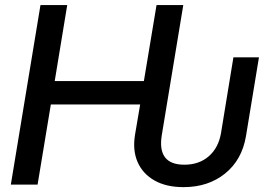

<svg xmlns="http://www.w3.org/2000/svg" viewBox="-20 -748 1085 778"><path d="M723.6 10.3Q653.8 10.3 606.2 -16.6Q558.6 -43.5 537.6 -91.3Q516.6 -139.2 527.3 -203.1L547.9 -324.7H186L132.3 0H23.9L144 -727.5H252.4L201.7 -419.4H563L614.3 -727.5H722.7L635.7 -201.2Q615.7 -80.6 727.1 -80.6Q786.6 -80.6 825.9 -114.7Q865.2 -148.9 875.5 -208.5L925.8 -515.6H1029.3L976.6 -195.8Q960.4 -100.1 892.1 -44.9Q823.7 10.3 723.6 10.3Z"/></svg>

Font: Inter Display Medium
Style: Italic
Weight: 500
Italic angle: -9.39999°
Designer: Rasmus Andersson
Foundry: rsms
Version: Version 4.000;git-a52131595